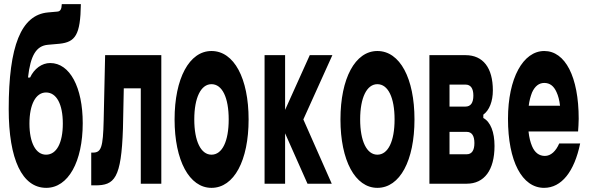

<svg xmlns="http://www.w3.org/2000/svg" viewBox="-20 -886 2840 926"><path d="M203 20C309 20 379 -106 379 -292C379 -465 317 -582 222 -582C182 -582 145 -555 125 -512H115C127 -619 155 -665 211 -670L267 -675C343 -683 368 -717 370 -866H278C277 -841 271 -831 256 -830L211 -826C82 -814 22 -665 22 -360C22 -117 87 20 203 20ZM202 -140C153 -140 122 -197 122 -290C122 -383 153 -440 202 -440C253 -440 283 -383 283 -290C283 -197 253 -140 202 -140Z M439 8C532 8 565 -24 573 -266L577 -460H659V0H758V-620H487L480 -306C477 -174 468 -150 428 -150H420V8Z M1000 20C1109 20 1179 -112 1179 -310C1179 -508 1109 -640 1000 -640C893 -640 822 -508 822 -310C822 -112 893 20 1000 20ZM1000 -140C949 -140 917 -205 917 -310C917 -415 949 -480 1000 -480C1052 -480 1083 -415 1083 -310C1083 -205 1052 -140 1000 -140Z M1355 0V-243L1463 0H1580L1443 -310L1583 -620H1474L1355 -356V-620H1256V0Z M1800 20C1909 20 1979 -112 1979 -310C1979 -508 1909 -640 1800 -640C1693 -640 1622 -508 1622 -310C1622 -112 1693 20 1800 20ZM1800 -140C1749 -140 1717 -205 1717 -310C1717 -415 1749 -480 1800 -480C1852 -480 1883 -415 1883 -310C1883 -205 1852 -140 1800 -140Z M2231 0C2316 0 2365 -66 2365 -182C2365 -249 2346 -298 2311 -317V-333C2340 -354 2357 -397 2357 -450C2357 -559 2310 -620 2225 -620H2051V0ZM2148 -478H2225C2250 -478 2263 -460 2263 -425C2263 -390 2250 -372 2225 -372H2148ZM2148 -250H2231C2255 -250 2268 -232 2268 -196C2268 -160 2255 -142 2231 -142H2148Z M2768 -252C2769 -268 2771 -292 2771 -313C2771 -516 2706 -640 2605 -640C2503 -640 2430 -509 2430 -313C2430 -108 2498 20 2604 20C2688 20 2750 -58 2778 -194H2677C2661 -157 2637 -134 2608 -134C2580 -134 2559 -150 2546 -181C2538 -200 2532 -223 2529 -252ZM2530 -376C2533 -401 2539 -422 2546 -440C2560 -471 2580 -486 2605 -486C2632 -486 2651 -471 2664 -442C2672 -425 2678 -403 2681 -376Z"/></svg>

Font: Yard Headline
Style: Regular
Weight: 400
Monospace: yes
Designer: Roman Shamin
Foundry: Evil Martians
Version: Version 1.000